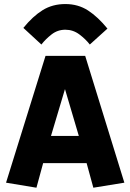

<svg xmlns="http://www.w3.org/2000/svg" viewBox="-20 -898 629 931"><path d="M156.7 12.2 9.3 -12.2 200.7 -627H393.1L583 -12.2L432.6 12.2L383.3 -168L453.1 -106.9H134.3L204.6 -163.6ZM210.9 -184.1 157.7 -238.8H429.2L378.4 -184.1L281.7 -511.2H308.6ZM180.7 -682.1 93.3 -762.7Q139.2 -819.3 187 -848.9Q234.9 -878.4 296.9 -878.4Q358.9 -878.4 407 -847.2Q455.1 -815.9 501 -759.3L415.5 -682.1Q395.5 -708 365 -731Q334.5 -753.9 296.9 -753.9Q259.3 -753.9 230 -731Q200.7 -708 180.7 -682.1Z"/></svg>

Font: Anaheim ExtraBold
Style: Regular
Weight: 800
Version: Version 2.001